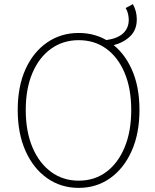

<svg xmlns="http://www.w3.org/2000/svg" viewBox="-20 -899 754 932"><path d="M529 -679 494 -704Q551 -712 578 -737.5Q605 -763 605 -803Q605 -816 601.5 -831.5Q598 -847 590 -860L625 -879Q635 -861 639.5 -842.5Q644 -824 644 -805Q644 -754 612 -723Q580 -692 529 -679ZM362 13Q276 13 209 -34Q142 -81 104 -166Q66 -251 66 -365Q66 -480 104 -563.5Q142 -647 209 -693Q276 -739 362 -739Q448 -739 514.5 -693Q581 -647 619 -563.5Q657 -480 657 -365Q657 -251 619 -166Q581 -81 514.5 -34Q448 13 362 13ZM362 -22Q439 -22 496 -64.5Q553 -107 585 -184Q617 -261 617 -365Q617 -469 585 -545Q553 -621 496 -662.5Q439 -704 362 -704Q286 -704 228 -662.5Q170 -621 137.5 -545Q105 -469 105 -365Q105 -261 137.5 -184Q170 -107 228 -64.5Q286 -22 362 -22Z"/></svg>

Font: Noto Sans KR Thin
Style: Regular
Weight: 100
Designer: Ryoko NISHIZUKA 西塚涼子 (kana, bopomofo & ideographs); Paul D. Hunt (Latin, Greek & Cyrillic); Sandoll Communications 산돌커뮤니
Foundry: Adobe
Version: Version 2.004-H2;hotconv 1.0.118;makeotfexe 2.5.65603